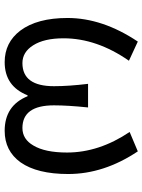

<svg xmlns="http://www.w3.org/2000/svg" viewBox="86 -683 610 822"><g transform="rotate(90 391.0 -272.0)"><path d="M111 -54Q57 -126 57 -256Q57 -406 158 -557L240 -519Q144 -381 144 -239Q144 -156 174 -109Q203 -63 250 -63Q349 -63 349 -198Q349 -261 339 -344H440Q431 -257 431 -198Q431 -63 528 -63Q576 -63 603 -110Q633 -160 633 -254Q633 -391 545 -522L628 -557Q725 -412 725 -259Q725 -126 675 -55Q626 13 540 13Q432 13 392 -85H388Q349 13 246 13Q162 13 111 -54Z"/></g></svg>

Font: Source Han Sans K Regular
Style: Regular
Weight: 400
Designer: Ryoko NISHIZUKA  (kana & ideographs); Paul D. Hunt (Latin, Greek & Cyrillic); Wenlong ZHANG  (bopomofo); Sandoll Communi
Foundry: Adobe Systems Incorporated
Version: Version 1.00 July 18, 2014, initial release